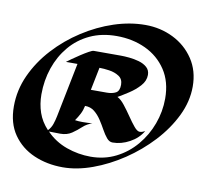

<svg xmlns="http://www.w3.org/2000/svg" viewBox="-96 -837 972 902"><g transform="rotate(10 390.0 -386.0)"><path d="M259.3 -22.9Q184.1 -22.9 121.6 -50Q59.1 -77.1 21.5 -131.1Q-16.1 -185.1 -16.1 -265.6Q-16.1 -343.3 16.6 -414.8Q49.3 -486.3 105 -547.1Q160.6 -607.9 231 -653.3Q301.3 -698.7 377.4 -723.9Q453.6 -749 526.9 -749Q598.6 -749 659.9 -718.8Q721.2 -688.5 758.3 -632.8Q795.4 -577.1 795.4 -502Q795.4 -431.2 761.7 -361.8Q728 -292.5 671.4 -231.4Q614.7 -170.4 544.7 -123.5Q474.6 -76.7 400.6 -49.8Q326.7 -22.9 259.3 -22.9ZM402.8 -674.3Q332 -674.3 276.1 -648.2Q220.2 -622.1 181.4 -575.9Q142.6 -529.8 122.1 -470Q101.6 -410.2 101.6 -343.3Q101.6 -297.4 115.5 -256.8Q129.4 -216.3 161.1 -182.6Q175.3 -197.3 181.6 -216.1Q188 -234.9 191.9 -254.4L243.7 -513.2H188.5Q195.3 -518.6 211.9 -530.3Q228.5 -542 248.5 -555.2Q268.6 -568.4 285.2 -577.6Q301.8 -586.9 308.1 -586.9H438Q454.6 -586.9 478 -584.7Q501.5 -582.5 524.7 -575.9Q547.9 -569.3 563.2 -555.7Q578.6 -542 578.6 -519.5Q578.6 -491.2 556.9 -467Q535.2 -442.9 506.1 -424.1Q477.1 -405.3 455.6 -393.1Q472.7 -384.8 490.7 -361.8Q508.8 -338.9 526.4 -313Q543.9 -287.1 559.3 -268.6Q574.7 -250 586.4 -250Q593.3 -250 599.6 -252.2Q606 -254.4 611.8 -257.8Q590.8 -221.7 551 -200Q511.2 -178.2 469.7 -178.2Q454.1 -178.2 441.7 -193.1Q429.2 -208 417.2 -229.7Q405.3 -251.5 390.9 -273.4Q376.5 -295.4 357.9 -310.3Q339.4 -325.2 313 -325.2Q308.6 -303.7 299.6 -286.1Q290.5 -268.6 278.3 -251Q293.9 -248.5 314 -248.5Q325.7 -248.5 337.4 -249Q349.1 -249.5 360.8 -250Q336.4 -242.7 317.1 -224.9Q297.9 -207 275.4 -191.7Q252.9 -176.3 220.2 -176.3Q206.5 -176.3 193.4 -176.8Q180.2 -177.2 167 -177.2Q208 -134.8 264.4 -114.7Q320.8 -94.7 379.4 -94.7Q445.3 -94.7 500 -122.3Q554.7 -149.9 594.5 -197Q634.3 -244.1 656 -303Q677.7 -361.8 677.7 -424.3Q677.7 -504.4 640.6 -560.3Q603.5 -616.2 541.3 -645.3Q479 -674.3 402.8 -674.3ZM326.7 -404.3H402.3Q428.2 -404.3 445.3 -413.3Q462.4 -422.4 462.4 -452.1Q462.4 -479.5 442.4 -492.4Q422.4 -505.4 395.8 -509.3Q369.1 -513.2 348.6 -513.2Z"/></g></svg>

Font: Lugrasimo
Style: Regular
Weight: 400
Designer: The DocRepair Project, Astigmatic (AOETI)
Foundry: Google
Version: Version 1.001